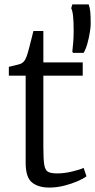

<svg xmlns="http://www.w3.org/2000/svg" viewBox="-20 -837 430 868"><path d="M203 11Q153.5 11 124.8 -12Q96 -35 96 -101V-495H20V-535Q29 -537 41 -539.8Q53 -542.5 63.5 -545.5Q74 -548.5 78 -551Q83.5 -554.5 87.2 -558.5Q91 -562.5 94.2 -568.2Q97.5 -574 100.5 -582.5Q105 -594.5 111.2 -618.5Q117.5 -642.5 123.2 -665.2Q129 -688 131 -697H176V-555H354V-495H176V-172Q176 -116.5 180.2 -91.5Q184.5 -66.5 198 -59.8Q211.5 -53 239 -53Q270 -53 305.8 -61.5Q341.5 -70 358 -78L371 -40Q356.5 -29 329.2 -17.2Q302 -5.5 268.8 2.8Q235.5 11 203 11ZM358 -598H310L307 -604Q309.5 -624.5 311.2 -647.5Q313 -670.5 313 -697.5Q313 -738.5 310.5 -763Q308 -787.5 302 -800L307 -817H381Q386.5 -801.5 388.2 -782.8Q390 -764 390 -727.5Q390 -714.5 386 -689.8Q382 -665 374.8 -639.2Q367.5 -613.5 358 -598Z"/></svg>

Font: Merriweather Light
Style: Regular
Weight: 300
Designer: Eben Sorkin
Foundry: Eben Sorkin
Version: Version 2.100